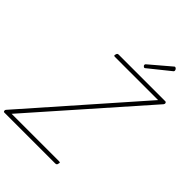

<svg xmlns="http://www.w3.org/2000/svg" viewBox="-387 -1413 1573 1573"><g transform="rotate(45 399.0 -627.0)"><path d="M-36 0Q-41 0 -43.5 -4Q-46 -8 -46 -14Q-46 -20 -42 -25L783 -963H284Q274 -963 271.5 -967Q269 -971 273 -982Q275 -991 279.5 -994.5Q284 -998 293 -998H833Q840 -998 843 -989Q846 -980 839 -971L14 -35H564Q575 -35 576 -30.5Q577 -26 574 -18Q573 -8 568 -4Q563 0 553 0ZM517 -1070Q511 -1070 505 -1076Q499 -1082 499 -1087Q499 -1089 500 -1092Q501 -1095 503 -1098L677 -1246Q680 -1249 683 -1251.5Q686 -1254 689 -1254Q694 -1254 699 -1250.5Q704 -1247 707 -1241.5Q710 -1236 710 -1230Q710 -1228 709.5 -1225.5Q709 -1223 706 -1220L528 -1077Q524 -1074 522 -1072Q520 -1070 517 -1070Z"/></g></svg>

Font: Playwrite BE VLG Thin
Style: Regular
Weight: 250
Designer: Veronika Burian, José Scaglione
Foundry: TypeTogether
Version: Version 1.002